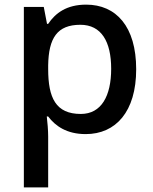

<svg xmlns="http://www.w3.org/2000/svg" viewBox="-20 -569 660 829"><path d="M352 -549C267 -549 219 -512 188 -466H183L169 -539H83V240H188V20C188 -5 185 -42 182 -66H188C219 -25 268 10 350 10C480 10 568 -87 568 -270C568 -455 481 -549 352 -549ZM327 -462C418 -462 460 -389 460 -272C460 -155 418 -77 329 -77C221 -77 188 -146 188 -271V-287C190 -405 227 -462 327 -462Z"/></svg>

Font: Noto Sans Medefaidrin Medium
Style: Regular
Weight: 500
Designer: Dalton Maag Ltd
Foundry: Dalton Maag Ltd
Version: Version 1.002